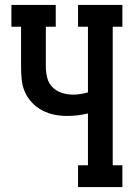

<svg xmlns="http://www.w3.org/2000/svg" viewBox="-20 -755 540 775"><path d="M295 0V-88H335V-297Q314 -292 293 -289.5Q272 -287 251 -287Q225 -287 199.5 -292Q174 -297 150.5 -309.5Q127 -322 109 -341Q91 -360 80.5 -384Q70 -408 67.5 -434.5Q65 -461 65 -487V-647H26V-735H205V-647H165V-487Q165 -464 170.5 -441.5Q176 -419 192 -403Q208 -387 230 -380Q252 -373 275 -373Q290 -373 305 -375.5Q320 -378 335 -382V-647H295V-735H474V-647H435V-88H474V0Z"/></svg>

Font: Iosevka Slab Semibold
Style: Regular
Weight: 600
Monospace: yes
Designer: Belleve Invis
Foundry: Belleve Invis
Version: Version 11.1.1; ttfautohint (v1.8.3)